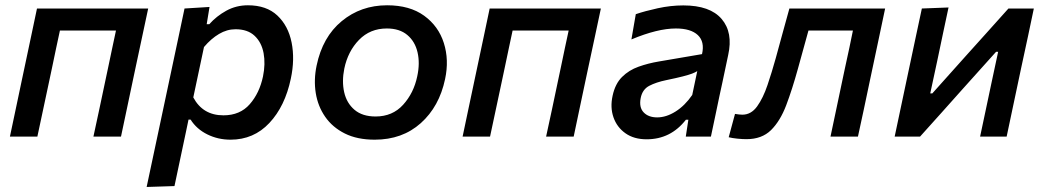

<svg xmlns="http://www.w3.org/2000/svg" viewBox="-20 -530 4050 745"><path d="M18.5 0Q30 -54.5 40.8 -105.5Q51.5 -156.5 64.5 -218L75 -267.5Q90 -337.5 101 -390.2Q112 -443 123.5 -497H555Q543.5 -443 532.2 -390.2Q521 -337.5 506 -267.5L495.5 -218Q482.5 -156.5 471.8 -105.5Q461 -54.5 449.5 0H342.5Q354.5 -54.5 365.2 -105.5Q376 -156.5 389 -218L399.5 -267.5Q408.5 -310.5 415.8 -345Q423 -379.5 430 -411.5H212.5Q205.5 -379.5 198.2 -345Q191 -310.5 182 -267.5L171.5 -218Q158.5 -156.5 147.5 -105.5Q136.5 -54.5 125 0Z M549 195.5Q560.5 141 571.8 88.2Q583 35.5 596 -25.5L647.5 -268Q658 -318 670.5 -376.2Q683 -434.5 696 -497L793 -503L782 -436H792Q820 -467.5 858.2 -488.5Q896.5 -509.5 942 -509.5Q1014 -509.5 1056.2 -469.8Q1098.5 -430 1111.5 -365Q1124.5 -300 1108.5 -225Q1086 -117.5 1025.2 -52.8Q964.5 12 874.5 12Q826 12 784.5 -8.5Q743 -29 719.5 -66H711.5L702 -20.5Q690 37 679.2 87.2Q668.5 137.5 657 192ZM847 -82.5Q911.5 -82.5 949.2 -125.8Q987 -169 1000.5 -233.5Q1010.5 -282 1002.8 -323.8Q995 -365.5 968 -391Q941 -416.5 894 -416.5Q860.5 -416.5 829.8 -398.2Q799 -380 771.5 -347.5L730 -152Q767 -82.5 847 -82.5Z M1434 12Q1366 12 1318 -12Q1270 -36 1241.8 -76.8Q1213.5 -117.5 1205.2 -169Q1197 -220.5 1208.5 -275.5Q1231.5 -386.5 1306 -448Q1380.5 -509.5 1482 -509.5Q1570 -509.5 1625.8 -469Q1681.5 -428.5 1702.2 -363Q1723 -297.5 1707 -223Q1684.5 -116.5 1612.8 -52.2Q1541 12 1434 12ZM1437.5 -78Q1503 -78 1544.2 -123.5Q1585.5 -169 1599 -234Q1610 -284.5 1600.2 -326.8Q1590.5 -369 1560.5 -394.2Q1530.5 -419.5 1481 -419.5Q1416 -419.5 1373 -375.2Q1330 -331 1316 -264Q1306 -214.5 1315.5 -172.2Q1325 -130 1355.5 -104Q1386 -78 1437.5 -78Z M1775 0Q1786.5 -54.5 1797.2 -105.5Q1808 -156.5 1821 -218L1831.5 -267.5Q1846.5 -337.5 1857.5 -390.2Q1868.5 -443 1880 -497H2311.5Q2300 -443 2288.8 -390.2Q2277.5 -337.5 2262.5 -267.5L2252 -218Q2239 -156.5 2228.2 -105.5Q2217.5 -54.5 2206 0H2099Q2111 -54.5 2121.8 -105.5Q2132.5 -156.5 2145.5 -218L2156 -267.5Q2165 -310.5 2172.2 -345Q2179.5 -379.5 2186.5 -411.5H1969Q1962 -379.5 1954.8 -345Q1947.5 -310.5 1938.5 -267.5L1928 -218Q1915 -156.5 1904 -105.5Q1893 -54.5 1881.5 0Z M2489 10.5Q2440 10.5 2407 -12.8Q2374 -36 2360.5 -74.5Q2347 -113 2357 -158.5Q2367 -205 2393.8 -231.5Q2420.5 -258 2457.8 -271.2Q2495 -284.5 2537 -291.5L2704 -320Q2715 -368 2687.8 -393.8Q2660.5 -419.5 2602.5 -419.5Q2531.5 -419.5 2430 -377L2447 -475Q2482 -487 2532.2 -498Q2582.5 -509 2631.5 -509Q2735 -509 2780 -456.5Q2825 -404 2805.5 -316.5Q2800.5 -293 2795 -266.8Q2789.5 -240.5 2783 -210L2771.5 -157Q2764.5 -122.5 2756.2 -83.8Q2748 -45 2738.5 0H2641L2651 -65.5H2641.5Q2582.5 10.5 2489 10.5ZM2530 -74.5Q2565 -74.5 2601.2 -97.2Q2637.5 -120 2666 -161.5L2685.5 -254Q2677.5 -249 2665 -244.2Q2652.5 -239.5 2629.2 -233.5Q2606 -227.5 2565 -219Q2526 -211 2499.2 -197Q2472.5 -183 2466 -149.5Q2459 -113.5 2477.5 -94Q2496 -74.5 2530 -74.5Z M2876.5 10Q2861 10 2841 8Q2821 6 2807.5 2.5L2832 -88Q2839.5 -86.5 2847.8 -85.8Q2856 -85 2860.5 -85Q2894.5 -85 2917.8 -117.2Q2941 -149.5 2958 -199.8Q2975 -250 2990 -304Q3003.5 -353.5 3017 -402.8Q3030.5 -452 3043 -497H3414.5Q3403 -443 3392 -390.2Q3381 -337.5 3366 -267.5L3355.5 -218Q3342.5 -156.5 3331.8 -105.5Q3321 -54.5 3309 0H3202.5Q3214 -54.5 3224.8 -105.5Q3235.5 -156.5 3248.5 -218L3259 -267.5Q3268.5 -310.5 3275.8 -345Q3283 -379.5 3289.5 -411.5H3117Q3106.5 -374 3096.2 -336.2Q3086 -298.5 3076 -263Q3054 -183.5 3030.8 -122Q3007.5 -60.5 2971.8 -25.2Q2936 10 2876.5 10Z M3451.5 0Q3463 -55 3473.8 -105.5Q3484.5 -156 3497.5 -217.5L3508 -267Q3523 -336.5 3534 -389.5Q3545 -442.5 3557 -497L3660.5 -501Q3649.5 -450.5 3639.5 -402.5Q3629.5 -354.5 3616.5 -293L3589.5 -167.5H3597.5L3729.5 -315Q3769 -359 3810.5 -405Q3852 -451 3893 -497H3991.5Q3980 -442 3969 -390Q3958 -338 3942.5 -267L3932 -217.5Q3919 -156 3908.2 -105Q3897.5 -54 3886 0H3783Q3794 -52 3804 -99Q3814 -146 3826 -203L3853 -329H3845L3717 -186.5Q3676 -140.5 3634 -93.5Q3592 -46.5 3550 0Z"/></svg>

Font: Commissioner Medium
Style: Italic
Weight: 500
Italic angle: -12°
Designer: Kostas Bartsokas
Foundry: Kostas Bartsokas
Version: Version 1.000; ttfautohint (v1.8.3)